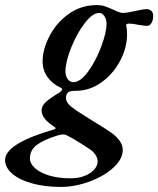

<svg xmlns="http://www.w3.org/2000/svg" viewBox="-120 -447 624 757"><path d="M-100 184Q-100 119 94 63Q103 60 96 54Q44 22 44 -12Q44 -30 61.5 -45.5Q79 -61 114 -82Q125 -90 125 -95Q125 -99 116 -103Q86 -117 67 -143.5Q48 -170 48 -206Q48 -251 74.5 -303.5Q101 -356 150 -391.5Q199 -427 262 -427Q279 -427 291 -423Q303 -419 322 -411Q328 -408 342 -402Q356 -396 364 -396Q381 -396 415 -404Q443 -411 460 -411Q468 -411 476 -404.5Q484 -398 484 -385Q484 -367 477 -356Q470 -345 460 -345Q452 -345 426 -349Q404 -354 389 -354Q374 -354 378 -342Q381 -332 381 -312Q381 -259 353.5 -207Q326 -155 279.5 -122Q233 -89 180 -89Q158 -89 150 -84Q140 -75 140 -63Q140 -49 149 -38Q158 -27 180 -12L246 30Q293 58 317 75Q364 108 364 144Q364 180 327 214Q290 248 232.5 269Q175 290 119 290Q58 290 8 276.5Q-42 263 -71 238.5Q-100 214 -100 184ZM300 -353Q300 -371 291.5 -383.5Q283 -396 271 -396Q245 -396 214 -355.5Q183 -315 161 -260Q139 -205 138 -168Q138 -147 147 -135Q156 -123 169 -123Q197 -123 227.5 -165Q258 -207 279 -263Q300 -319 300 -353ZM265 189Q265 177 256.5 163.5Q248 150 232 140Q213 127 187.5 111.5Q162 96 148 89Q138 83 128 83Q123 83 107 87Q52 104 25 124.5Q-2 145 -2 177Q-2 198 18 216Q38 234 74 245Q110 256 157 256Q203 256 233.5 236.5Q264 217 265 189Z"/></svg>

Font: EB Garamond SemiBold
Style: Italic
Weight: 600
Italic angle: -17.2°
Designer: Georg Duffner and Octavio Pardo
Foundry: Georg Duffner
Version: Version 1.000